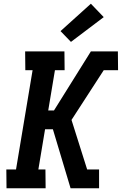

<svg xmlns="http://www.w3.org/2000/svg" viewBox="-20 -1011 654 1031"><path d="M225 0H15L14 -101H66L155 -634H116L115 -735H326L327 -634H275L239 -418H270L468 -735H613L614 -634H537L364 -367L448 -101H512V0H359L264 -317H222L186 -101H224ZM361 -786 305 -844 468 -991 537 -919Z"/></svg>

Font: Iosevka HT Extended
Style: Bold Italic
Weight: 700
Width: 7
Italic angle: -9°
Monospace: yes
Designer: Belleve Invis
Foundry: Belleve Invis
Version: Version 32.3.0; ttfautohint (v1.8.4)